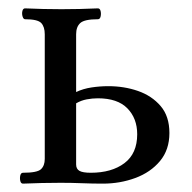

<svg xmlns="http://www.w3.org/2000/svg" viewBox="-20 -437 459 459"><path d="M35 2Q30 2 28.5 -4.5Q27 -11 28.5 -17.5Q30 -24 35 -24Q69 -24 78 -32.5Q87 -41 87 -57V-355Q87 -373 78.5 -382Q70 -391 40 -391Q36 -391 34 -397.5Q32 -404 33.5 -410.5Q35 -417 40 -417Q62 -416 83.5 -415.5Q105 -415 127 -415Q149 -415 170.5 -415.5Q192 -416 214 -417Q219 -417 220.5 -410.5Q222 -404 220.5 -397.5Q219 -391 214 -391Q182 -391 172 -382Q162 -373 162 -355V-217Q179 -225 199 -228Q219 -231 239 -231Q277 -231 310 -219.5Q343 -208 364 -183.5Q385 -159 385 -119Q385 -79 362.5 -52Q340 -25 303.5 -11.5Q267 2 226 2Q201 2 176 1Q151 0 125 0Q103 0 80.5 0.5Q58 1 35 2ZM197 -24Q247 -24 277.5 -47Q308 -70 308 -116Q308 -154 284.5 -178Q261 -202 214 -202Q201 -202 187.5 -199.5Q174 -197 162 -190V-44Q162 -33 170 -28.5Q178 -24 197 -24Z"/></svg>

Font: Junicode VF
Style: Regular
Weight: 400
Designer: Peter S. Baker
Version: Version 2.213